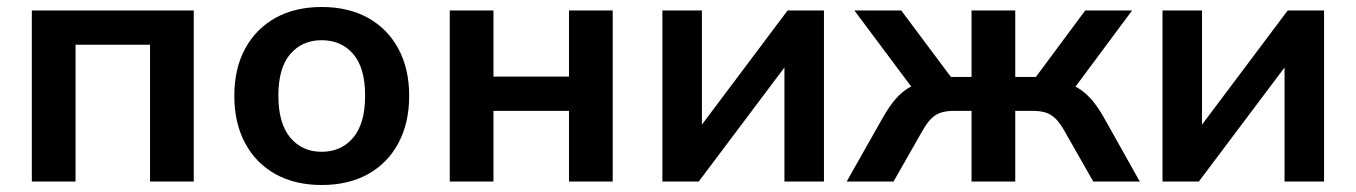

<svg xmlns="http://www.w3.org/2000/svg" viewBox="-20 -519 3877 549"><path d="M71 0V-489H534V0H409V-391H196V0Z M900 10Q823.9 10 767.9 -21Q712 -52 681 -109.5Q650 -167 650 -245Q650 -323 681 -380Q712 -437 767.9 -468Q823.9 -499 900 -499Q976.1 -499 1032.1 -468Q1088 -437 1119 -379.8Q1150 -322.6 1150 -245Q1150 -167 1119 -109.5Q1088 -52 1032.1 -21Q976.1 10 900 10ZM899.6 -85Q956 -85 990 -125.5Q1024 -166 1024 -245.5Q1024 -325 990 -364.5Q956 -404 899.6 -404Q844 -404 810 -364.5Q776 -325 776 -245.5Q776 -166 810 -125.5Q844 -85 899.6 -85Z M1266 0V-489H1391V-300H1607V-489H1732V0H1607V-202H1391V0Z M1874 0V-489H1987V-128H1961L2232 -489H2336V0H2223V-362H2250L1978 0Z M2401 0 2504 -182Q2522 -214 2540.5 -235.5Q2559 -257 2580.5 -269Q2602 -281 2629 -284L2606 -244L2423 -489H2557L2699 -299H2758V-489H2883V-299H2942L3083 -489H3217L3035 -244L3011 -284Q3038 -281 3059.5 -269Q3081 -257 3100 -235.5Q3119 -214 3137 -182L3239 0H3106L3024 -144Q3011 -167 2998.5 -179.5Q2986 -192 2970.5 -197Q2955 -202 2933 -202H2883V0H2758V-202H2708Q2686 -202 2670.5 -197Q2655 -192 2642.5 -179.5Q2630 -167 2617 -144L2535 0Z M3304 0V-489H3417V-128H3391L3662 -489H3766V0H3653V-362H3680L3408 0Z"/></svg>

Font: Nunito Sans 12pt ExtraLight
Style: Regular
Weight: 200
Designer: Vernon Adams
Foundry: Vernon Adams
Version: Version 3.101;gftools[0.9.27]